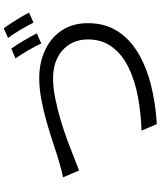

<svg xmlns="http://www.w3.org/2000/svg" viewBox="65 -930 869 1040"><g transform="rotate(-90 500.0 -410.5)"><path d="M347 4 312 -79Q410 -82 498.5 -99Q587 -116 656.5 -150.5Q726 -185 766 -239.5Q806 -294 806 -370Q806 -423 781 -465.5Q756 -508 709 -533Q662 -558 594 -558Q545 -558 487.5 -546.5Q430 -535 371 -517.5Q312 -500 258 -480Q204 -460 162 -443Q120 -426 96 -417L59 -504Q86 -509 113.5 -517Q141 -525 169 -533Q201 -543 250.5 -559.5Q300 -576 359.5 -593Q419 -610 480 -621.5Q541 -633 596 -633Q679 -633 746.5 -602Q814 -571 854 -512Q894 -453 894 -369Q894 -279 852.5 -212Q811 -145 736 -99.5Q661 -54 562 -28.5Q463 -3 347 4ZM784 -622Q770 -653 746.5 -693Q723 -733 703 -762L756 -784Q776 -757 799.5 -717Q823 -677 839 -646ZM897 -664Q881 -696 858 -735Q835 -774 814 -802L866 -825Q880 -807 896 -782Q912 -757 927 -732Q942 -707 951 -688Z"/></g></svg>

Font: Chocolate Classical Sans
Style: Regular
Weight: 400
Designer: 田海東、宇文滿月
Foundry: Moonlit Owen
Version: Version 1.001